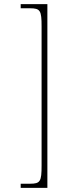

<svg xmlns="http://www.w3.org/2000/svg" viewBox="-20 -780 334 928"><path d="M80 128H209V-760H80V-740H125C175 -740 181 -729 181 -652V20C181 97 175 108 125 108H80Z"/></svg>

Font: Noto Serif Devanagari ExtraCondensed Thin
Style: Regular
Weight: 100
Width: 2
Designer: Universal Thirst, Indian Type Foundry and the Monotype Design Team
Foundry: Monotype Imaging Inc.
Version: Version 2.004